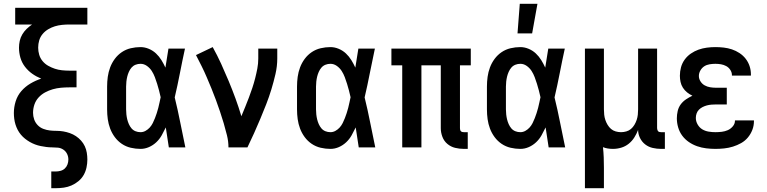

<svg xmlns="http://www.w3.org/2000/svg" viewBox="-20 -776 4040 1011"><path d="M250 215V127H273Q286 127 299 123.5Q312 120 321.5 111Q331 102 335.5 89.5Q340 77 340 64Q340 48 333 34Q326 20 313 11.5Q300 3 285 1.5Q270 0 254.5 0Q239 0 224 -2Q209 -4 194 -7Q179 -10 164.5 -15.5Q150 -21 137 -28.5Q124 -36 112 -45.5Q100 -55 90 -67Q80 -79 73 -92.5Q66 -106 61.5 -120.5Q57 -135 55 -150.5Q53 -166 53 -181Q53 -212 62.5 -242.5Q72 -273 92.5 -296.5Q113 -320 140 -336Q167 -352 197 -362Q172 -372 150 -387.5Q128 -403 111.5 -424.5Q95 -446 87.5 -472Q80 -498 80 -525Q80 -543 84 -561Q88 -579 97.5 -595Q107 -611 120.5 -624Q134 -637 149 -647H60V-735H440V-647H345Q326 -647 306.5 -645Q287 -643 269 -637.5Q251 -632 234 -622Q217 -612 204.5 -597Q192 -582 186.5 -563.5Q181 -545 181 -525Q181 -506 186.5 -487.5Q192 -469 204.5 -454Q217 -439 234 -429.5Q251 -420 269 -414Q287 -408 306.5 -406Q326 -404 345 -404H383V-316H345Q323 -316 301 -314Q279 -312 258 -306Q237 -300 217.5 -289.5Q198 -279 183 -262.5Q168 -246 161 -225Q154 -204 154 -182Q154 -164 160 -147Q166 -130 178.5 -117Q191 -104 208 -97.5Q225 -91 242.5 -89Q260 -87 278 -87Q296 -87 313.5 -84Q331 -81 348 -75Q365 -69 380 -59Q395 -49 407 -35.5Q419 -22 426.5 -6Q434 10 437 28Q440 46 440 64Q440 85 435.5 106Q431 127 420.5 145.5Q410 164 393 178Q376 192 356.5 200.5Q337 209 316 212Q295 215 273 215Z M720 8Q694 8 668.5 2Q643 -4 621.5 -18.5Q600 -33 584.5 -54Q569 -75 560 -99Q551 -123 547.5 -148.5Q544 -174 544 -200V-320Q544 -346 547.5 -371.5Q551 -397 560 -421Q569 -445 584.5 -466Q600 -487 621.5 -501.5Q643 -516 668.5 -522Q694 -528 720 -528Q742 -528 763.5 -519Q785 -510 801.5 -494.5Q818 -479 830 -459.5Q842 -440 851 -420Q855 -445 859 -470Q863 -495 867 -520H954Q940 -456 927.5 -391.5Q915 -327 900 -263Q916 -198 929 -132Q942 -66 956 0H869Q865 -26 861 -52.5Q857 -79 853 -105Q843 -84 831.5 -63.5Q820 -43 803 -27Q786 -11 764.5 -1.5Q743 8 720 8ZM720 -80Q734 -80 746.5 -87Q759 -94 768.5 -104.5Q778 -115 784.5 -128Q791 -141 796 -154Q801 -167 805.5 -180.5Q810 -194 813.5 -208Q817 -222 820 -236Q823 -250 826 -264Q822 -282 817.5 -299.5Q813 -317 807.5 -334.5Q802 -352 795.5 -369.5Q789 -387 779 -402.5Q769 -418 753.5 -429Q738 -440 720 -440Q706 -440 693.5 -435Q681 -430 672.5 -420Q664 -410 658.5 -397.5Q653 -385 650 -372.5Q647 -360 645.5 -346.5Q644 -333 644 -320V-200Q644 -187 645.5 -173.5Q647 -160 650 -147.5Q653 -135 658.5 -122.5Q664 -110 672.5 -100Q681 -90 693.5 -85Q706 -80 720 -80Z M1183 0Q1183 -32 1175 -64Q1167 -96 1158 -127Q1149 -158 1138.5 -188.5Q1128 -219 1117 -249.5Q1106 -280 1093.5 -310Q1081 -340 1068.5 -369.5Q1056 -399 1041.5 -428Q1027 -457 1012 -486L1100 -528Q1124 -485 1144.5 -440Q1165 -395 1184 -349.5Q1203 -304 1220 -257.5Q1237 -211 1251 -164Q1261 -188 1271 -212.5Q1281 -237 1290.5 -262Q1300 -287 1308.5 -312.5Q1317 -338 1323.5 -363.5Q1330 -389 1335 -415Q1340 -441 1340 -468V-520H1440V-468Q1440 -427 1430.5 -386Q1421 -345 1409 -305.5Q1397 -266 1382 -227.5Q1367 -189 1351 -151Q1335 -113 1318 -75Q1301 -37 1283 0Z M1720 8Q1694 8 1668.5 2Q1643 -4 1621.5 -18.5Q1600 -33 1584.5 -54Q1569 -75 1560 -99Q1551 -123 1547.5 -148.5Q1544 -174 1544 -200V-320Q1544 -346 1547.5 -371.5Q1551 -397 1560 -421Q1569 -445 1584.5 -466Q1600 -487 1621.5 -501.5Q1643 -516 1668.5 -522Q1694 -528 1720 -528Q1742 -528 1763.5 -519Q1785 -510 1801.5 -494.5Q1818 -479 1830 -459.5Q1842 -440 1851 -420Q1855 -445 1859 -470Q1863 -495 1867 -520H1954Q1940 -456 1927.5 -391.5Q1915 -327 1900 -263Q1916 -198 1929 -132Q1942 -66 1956 0H1869Q1865 -26 1861 -52.5Q1857 -79 1853 -105Q1843 -84 1831.5 -63.5Q1820 -43 1803 -27Q1786 -11 1764.5 -1.5Q1743 8 1720 8ZM1720 -80Q1734 -80 1746.5 -87Q1759 -94 1768.5 -104.5Q1778 -115 1784.5 -128Q1791 -141 1796 -154Q1801 -167 1805.5 -180.5Q1810 -194 1813.5 -208Q1817 -222 1820 -236Q1823 -250 1826 -264Q1822 -282 1817.5 -299.5Q1813 -317 1807.5 -334.5Q1802 -352 1795.5 -369.5Q1789 -387 1779 -402.5Q1769 -418 1753.5 -429Q1738 -440 1720 -440Q1706 -440 1693.5 -435Q1681 -430 1672.5 -420Q1664 -410 1658.5 -397.5Q1653 -385 1650 -372.5Q1647 -360 1645.5 -346.5Q1644 -333 1644 -320V-200Q1644 -187 1645.5 -173.5Q1647 -160 1650 -147.5Q1653 -135 1658.5 -122.5Q1664 -110 1672.5 -100Q1681 -90 1693.5 -85Q1706 -80 1720 -80Z M2443 8H2423Q2399 8 2376.5 2.5Q2354 -3 2336 -18Q2318 -33 2309.5 -55.5Q2301 -78 2301 -101V-432H2199V0H2098V-432H2041V-520H2459V-432H2402V-101Q2402 -97 2403 -92.5Q2404 -88 2407 -85Q2410 -82 2414 -81Q2418 -80 2423 -80H2443Z M2720 8Q2694 8 2668.5 2Q2643 -4 2621.5 -18.5Q2600 -33 2584.5 -54Q2569 -75 2560 -99Q2551 -123 2547.5 -148.5Q2544 -174 2544 -200V-320Q2544 -346 2547.5 -371.5Q2551 -397 2560 -421Q2569 -445 2584.5 -466Q2600 -487 2621.5 -501.5Q2643 -516 2668.5 -522Q2694 -528 2720 -528Q2742 -528 2763.5 -519Q2785 -510 2801.5 -494.5Q2818 -479 2830 -459.5Q2842 -440 2851 -420Q2855 -445 2859 -470Q2863 -495 2867 -520H2954Q2940 -456 2927.5 -391.5Q2915 -327 2900 -263Q2916 -198 2929 -132Q2942 -66 2956 0H2869Q2865 -26 2861 -52.5Q2857 -79 2853 -105Q2843 -84 2831.5 -63.5Q2820 -43 2803 -27Q2786 -11 2764.5 -1.5Q2743 8 2720 8ZM2720 -80Q2734 -80 2746.5 -87Q2759 -94 2768.5 -104.5Q2778 -115 2784.5 -128Q2791 -141 2796 -154Q2801 -167 2805.5 -180.5Q2810 -194 2813.5 -208Q2817 -222 2820 -236Q2823 -250 2826 -264Q2822 -282 2817.5 -299.5Q2813 -317 2807.5 -334.5Q2802 -352 2795.5 -369.5Q2789 -387 2779 -402.5Q2769 -418 2753.5 -429Q2738 -440 2720 -440Q2706 -440 2693.5 -435Q2681 -430 2672.5 -420Q2664 -410 2658.5 -397.5Q2653 -385 2650 -372.5Q2647 -360 2645.5 -346.5Q2644 -333 2644 -320V-200Q2644 -187 2645.5 -173.5Q2647 -160 2650 -147.5Q2653 -135 2658.5 -122.5Q2664 -110 2672.5 -100Q2681 -90 2693.5 -85Q2706 -80 2720 -80ZM2705 -600 2717 -756H2810L2782 -600Z M3060 215V-520H3160V-200Q3160 -186 3161.5 -172Q3163 -158 3167.5 -144.5Q3172 -131 3179.5 -118.5Q3187 -106 3197.5 -97Q3208 -88 3222 -84Q3236 -80 3250 -80Q3264 -80 3278 -84Q3292 -88 3302.5 -97Q3313 -106 3320.5 -118.5Q3328 -131 3332.5 -144.5Q3337 -158 3338.5 -172Q3340 -186 3340 -200V-520H3440V-101Q3440 -97 3441.5 -92.5Q3443 -88 3445.5 -85Q3448 -82 3452.5 -81Q3457 -80 3461 -80H3481V8H3461Q3439 8 3417 3Q3395 -2 3377.5 -15.5Q3360 -29 3350 -49.5Q3340 -70 3340 -92Q3332 -71 3320 -52Q3308 -33 3290.5 -19Q3273 -5 3251.5 1.5Q3230 8 3208 8Q3194 8 3181 6Q3168 4 3155 -1Q3158 26 3159 53Q3160 80 3160 108V215Z M3747 8Q3723 8 3698.5 5Q3674 2 3651 -6Q3628 -14 3607.5 -28Q3587 -42 3572.5 -61.5Q3558 -81 3551 -105Q3544 -129 3544 -153Q3544 -172 3548.5 -191.5Q3553 -211 3564.5 -226.5Q3576 -242 3592.5 -253Q3609 -264 3626 -272Q3611 -279 3598 -289.5Q3585 -300 3576 -314Q3567 -328 3563.5 -344.5Q3560 -361 3560 -377Q3560 -400 3566 -422Q3572 -444 3585.5 -462.5Q3599 -481 3618 -494Q3637 -507 3658 -514.5Q3679 -522 3701.5 -525Q3724 -528 3747 -528Q3769 -528 3791 -525.5Q3813 -523 3834 -516Q3855 -509 3874 -496.5Q3893 -484 3906.5 -466.5Q3920 -449 3927 -428Q3934 -407 3934 -385V-378H3834V-381Q3834 -395 3825.5 -408Q3817 -421 3804 -428Q3791 -435 3776.5 -437.5Q3762 -440 3747 -440Q3732 -440 3716.5 -437.5Q3701 -435 3688.5 -427Q3676 -419 3668 -405Q3660 -391 3660 -376Q3660 -361 3668.5 -347.5Q3677 -334 3690.5 -326.5Q3704 -319 3719.5 -316.5Q3735 -314 3750 -314H3807V-226H3750Q3738 -226 3726 -225Q3714 -224 3702.5 -221Q3691 -218 3680 -212.5Q3669 -207 3660.5 -198.5Q3652 -190 3648 -178.5Q3644 -167 3644 -155Q3644 -137 3653.5 -120.5Q3663 -104 3678 -95Q3693 -86 3711 -83Q3729 -80 3747 -80Q3764 -80 3780.5 -82Q3797 -84 3812 -90.5Q3827 -97 3838.5 -110.5Q3850 -124 3850 -140V-142H3950V-138Q3950 -114 3941.5 -92Q3933 -70 3918 -52Q3903 -34 3882.5 -22.5Q3862 -11 3839.5 -4Q3817 3 3793.5 5.5Q3770 8 3747 8Z"/></svg>

Font: Iosevka Term Curly Semibold
Style: Regular
Weight: 600
Designer: Belleve Invis
Foundry: Belleve Invis
Version: Version 32.3.0